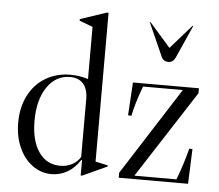

<svg xmlns="http://www.w3.org/2000/svg" viewBox="-52 -779 964 847"><g transform="rotate(5 430.0 -355.5)"><path d="M332 -64 335 -63V5H341L450 -45V-50L395 -62V-721H387L271 -682V-675L330 -653V-422Q291 -434 252 -434Q190 -434 141.5 -405Q93 -376 66.5 -323.5Q40 -271 40 -204Q40 -143 61.5 -94.5Q83 -46 121 -18Q159 10 206 10Q244 10 276.5 -9Q309 -28 332 -64ZM111 -218Q111 -311 149.5 -367.5Q188 -424 251 -424Q289 -424 309.5 -400.5Q330 -377 330 -333V-77Q317 -55 293.5 -42.5Q270 -30 241 -30Q180 -30 145.5 -80.5Q111 -131 111 -218ZM520 -278 535 -277Q545 -328 569 -394L575 -410H751L503 -22V0H810L816 -154L802 -155Q785 -90 764 -33L757 -15H571L821 -402V-424H529ZM676 -528Q654 -528 645 -549L580 -695L583 -696L676 -590L769 -696L772 -695L707 -549Q697 -528 676 -528Z"/></g></svg>

Font: Libre Caslon Display
Style: Regular
Weight: 400
Designer: Pablo Impallari, Rodrigo Fuenzalida
Foundry: Pablo Impallari, Rodrigo Fuenzalida
Version: Version 1.100; ttfautohint (v1.6) -l 8 -r 50 -G 200 -x 14 -D